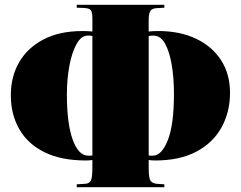

<svg xmlns="http://www.w3.org/2000/svg" viewBox="-20 -764 1001 798"><path d="M299 14V2L333 0Q352 -1 358 -14Q364 -27 364 -70V-99Q357 -98 350.5 -97.5Q344 -97 337 -97Q234 -97 164.5 -131.5Q95 -166 60 -227.5Q25 -289 25 -368Q25 -446 60 -506Q95 -566 161.5 -600.5Q228 -635 323 -635Q334 -635 344.5 -634.5Q355 -634 364 -633V-687Q364 -713 357.5 -721.5Q351 -730 328 -731L299 -732V-744H663V-732L630 -730Q612 -729 605 -718.5Q598 -708 598 -681V-633Q607 -634 617 -634.5Q627 -635 638 -635Q728 -635 795 -603Q862 -571 899 -513.5Q936 -456 936 -378Q936 -299 901 -235Q866 -171 796.5 -134Q727 -97 625 -97Q618 -97 611.5 -97.5Q605 -98 598 -99V-66Q598 -24 605.5 -13Q613 -2 632 0L663 2V14ZM347 -117Q351 -117 355.5 -117Q360 -117 364 -118V-614Q359 -616 354.5 -616Q350 -616 344 -616Q318 -616 298.5 -581.5Q279 -547 268.5 -491Q258 -435 258 -371Q258 -251 282 -184Q306 -117 347 -117ZM615 -117Q652 -117 677.5 -181.5Q703 -246 703 -373Q703 -441 693.5 -496Q684 -551 665.5 -583.5Q647 -616 618 -616Q611 -616 606.5 -615.5Q602 -615 598 -614V-118Q603 -117 607 -117Q611 -117 615 -117Z"/></svg>

Font: Display Black
Style: Regular
Weight: 900
Designer: Latin by Veronika Burian and Jose Scaglione. Greek by Irene Vlachou. Cyrillic by Vera Evstafieva.
Foundry: TypeTogether
Version: Version 3.002